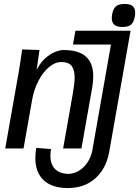

<svg xmlns="http://www.w3.org/2000/svg" viewBox="-20 -754 706 975"><path d="M159.5 48.5Q159.5 24 164 -3L239 3Q236 21 236 37Q236 81.5 260.5 105.2Q285 129 331.5 129Q363 126.5 388 108.5Q413 90.5 428.5 64Q444 37.5 449 9L543.5 -528H350.5L363 -598H643L534.5 18Q524.5 74 496.2 115.2Q468 156.5 424.2 178.8Q380.5 201 326 201Q244 201 201.8 161.2Q159.5 121.5 159.5 48.5ZM92.5 -503 180.5 -500 166 -399Q184 -435 209.5 -457.8Q235 -480.5 259.8 -490.2Q284.5 -500 302.5 -500Q379.5 -500 416.5 -466.5Q453.5 -433 453.5 -366.5Q453.5 -339.5 448.5 -311L393.5 0H300.5L350.5 -283Q359 -331.5 359 -360.5Q359 -399 343.8 -419Q328.5 -439 291 -439Q260 -439 229.5 -413.8Q199 -388.5 176 -345Q153 -301.5 143.5 -249L99.5 0H6.5L75 -388Q84.5 -443 92.5 -503ZM547.5 -662.5Q547.5 -668 549.5 -682Q555 -710.5 569.2 -722.2Q583.5 -734 613 -734Q640.5 -734 653.5 -723.2Q666.5 -712.5 666.5 -690Q666.5 -679.5 664.5 -670Q659.5 -641 645.5 -629Q631.5 -617 602.5 -617Q574.5 -617 561 -628Q547.5 -639 547.5 -662.5Z"/></svg>

Font: JuliaMono
Style: Italic
Weight: 400
Italic angle: -9°
Monospace: yes
Designer: cormullion
Foundry: corm
Version: Version 0.057; ttfautohint (v1.8.4)